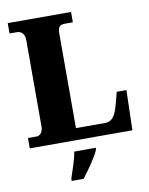

<svg xmlns="http://www.w3.org/2000/svg" viewBox="-100 -785 835 1078"><g transform="rotate(-10 318.0 -246.5)"><path d="M20 0H605L611 -228H556L536 -153C519 -89 496 -67 462 -67H295V-604C295 -639 302 -655 335 -655H381V-714H20V-655H62C86 -655 106 -639 106 -602V-109C106 -75 86 -59 70 -59H20ZM220 208V221H288C321 177 368 113 385 71V61H263C256 103 233 170 220 208Z"/></g></svg>

Font: Noto Serif Sinhala SemiCondensed Black
Style: Regular
Weight: 900
Width: 4
Designer: Jelle Bosma - Monotype Design Team
Foundry: Monotype Imaging Inc.
Version: Version 2.007